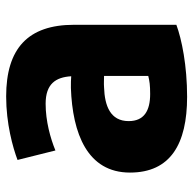

<svg xmlns="http://www.w3.org/2000/svg" viewBox="-22 -570 613 608"><g transform="rotate(-90 284.0 -265.5)"><path d="M510 -13C464 4 381 21 282 21C132 21 42 -32 42 -160C42 -295 166 -342 310 -347C324 -347 338 -347 347 -346C344 -395 323 -427 260 -427C205 -427 151 -412 112 -396L82 -516C122 -531 197 -552 283 -552C435 -552 510 -483 510 -337ZM348 -102V-242C337 -242 324 -243 312 -242C253 -240 205 -222 205 -164C205 -115 238 -96 291 -96C319 -96 332 -98 348 -102Z"/></g></svg>

Font: Repo ExtraBold
Style: Bold
Weight: 700
Designer: Stefan Peev
Foundry: Context Ltd
Version: Version 1.502